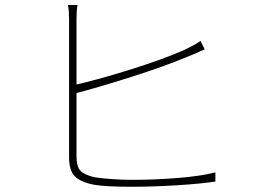

<svg xmlns="http://www.w3.org/2000/svg" viewBox="-20 -753 1017 756"><path d="M281.2 -676.8V-137.7Q281.2 -96.7 297.4 -80.1Q313.5 -63.5 354.5 -54.7Q378.9 -50.8 419.4 -47.9Q460 -44.9 500 -44.9Q588.9 -44.9 680.2 -52.2Q771.5 -59.6 828.1 -74.2V-38.1Q770.5 -29.3 675.3 -23.4Q580.1 -17.6 500 -17.6Q396.5 -17.6 351.6 -25.4Q298.8 -35.2 275.4 -58.1Q252 -81.1 252 -133.8V-676.8Q252 -693.4 251 -708Q250 -722.7 247.1 -733.4H285.2Q283.2 -721.7 282.2 -708Q281.2 -694.3 281.2 -676.8ZM704.1 -555.7Q749 -577.1 769.5 -591.8L786.1 -558.6L765.6 -549.8Q743.2 -539.1 714.8 -528.3Q628.9 -492.2 497.1 -450.2Q365.2 -408.2 266.6 -382.8V-417Q356.4 -436.5 486.8 -477.1Q617.2 -517.6 704.1 -555.7Z"/></svg>

Font: Min Sans VF VF
Style: Regular
Weight: 400
Designer: Jinseong-Kim, NotoSansCJK, Nunito
Foundry: Jinseong-Kim
Version: Version 1.420;Glyphs 3.1.2 (3151)